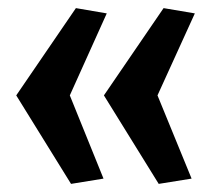

<svg xmlns="http://www.w3.org/2000/svg" viewBox="-20 -512 539 473"><path d="M20 -277 167 -492 243 -479 152 -277 235 -72 155 -59ZM236 -277 383 -492 460 -479 368 -277 452 -72 371 -59Z"/></svg>

Font: Suez One
Style: Regular
Weight: 400
Version: Version 1.000